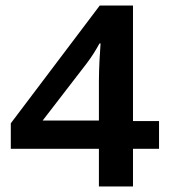

<svg xmlns="http://www.w3.org/2000/svg" viewBox="-20 -673 612 693"><path d="M554 -136V-236H460V-653H340L19 -228V-136H337V0H460V-136ZM337 -238H134L292 -443C312 -469 327 -494 339 -516H343C341 -491 337 -428 337 -380Z"/></svg>

Font: Noto Sans Telugu SemiBold
Style: Regular
Weight: 600
Designer: Jelle Bosma - Monotype Design Team
Foundry: Monotype Imaging Inc.
Version: Version 2.005